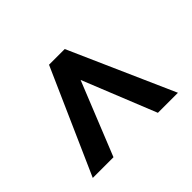

<svg xmlns="http://www.w3.org/2000/svg" viewBox="-127 -767 813 813"><g transform="rotate(45 280.0 -360.0)"><path d="M45 -313V-407L515 -615V-495L185 -362L515 -229V-105Z"/></g></svg>

Font: .
Style: 
Weight: 500
Designer: A.Korolkova, Vitaly Kuzmin
Foundry: ParaType Ltd
Version: Version 1.000; Glyphs 3.2, build 3192.0